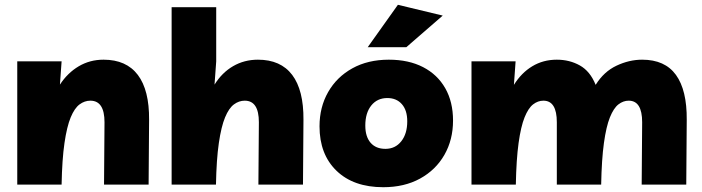

<svg xmlns="http://www.w3.org/2000/svg" viewBox="-20 -770 2927 801"><path d="M52 0V-514H237L230 -417Q262 -466 308.5 -493.5Q355 -521 412 -521Q507 -521 555 -457.5Q603 -394 602 -270L600 0H414L416 -260Q416 -350 357 -350Q333 -350 312 -334.5Q291 -319 275 -280.5Q259 -242 249 -173.5Q239 -105 237 0Z M696 0V-740H882V-514L875 -417Q906 -467 952.5 -494Q999 -521 1056 -521Q1151 -521 1199 -457.5Q1247 -394 1246 -270L1244 0H1058L1060 -260Q1060 -350 1001 -350Q977 -350 956 -334.5Q935 -319 919 -280.5Q903 -242 893 -173.5Q883 -105 881 0Z M1602 -521Q1685 -521 1745 -490Q1805 -459 1837.5 -402Q1870 -345 1870 -267Q1870 -187 1834 -124Q1798 -61 1732.5 -25Q1667 11 1579 11Q1455 11 1384 -57.5Q1313 -126 1313 -243Q1313 -323 1349 -386Q1385 -449 1450 -485Q1515 -521 1602 -521ZM1588 -149Q1629 -149 1654 -180.5Q1679 -212 1679 -264Q1679 -310 1656.5 -335.5Q1634 -361 1596 -361Q1554 -361 1529 -330Q1504 -299 1504 -246Q1504 -200 1526 -174.5Q1548 -149 1588 -149ZM1514 -573 1640 -750 1827 -705 1675 -573Z M1947 0V-514H2131L2124 -416Q2155 -466 2200.5 -493.5Q2246 -521 2303 -521Q2356 -521 2399 -497Q2442 -473 2465 -416Q2499 -471 2552 -496Q2605 -521 2659 -521Q2754 -521 2800 -457.5Q2846 -394 2845 -270L2843 0H2657L2659 -260Q2659 -350 2603 -350Q2580 -350 2560 -334.5Q2540 -319 2524.5 -280.5Q2509 -242 2499.5 -173.5Q2490 -105 2488 0H2303V-260Q2303 -350 2247 -350Q2224 -350 2204 -334.5Q2184 -319 2168.5 -280.5Q2153 -242 2143.5 -173.5Q2134 -105 2132 0Z"/></svg>

Font: Livvic Black
Style: Regular
Weight: 900
Designer: Jacques Le Bailly, Baron von Fonthausen
Version: Version 1.001; ttfautohint (v1.8.2)